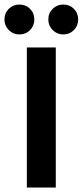

<svg xmlns="http://www.w3.org/2000/svg" viewBox="-49 -837 369 857"><path d="M70.8 0V-625H200V0ZM233.2 -683.3Q205.6 -683.3 186.1 -702.8Q166.7 -722.2 166.7 -749.9Q166.7 -778.5 186.1 -797.6Q205.6 -816.7 233.2 -816.7Q261.8 -816.7 280.9 -797.6Q300 -778.5 300 -749.9Q300 -722.2 280.9 -702.8Q261.8 -683.3 233.2 -683.3ZM37.4 -683.3Q9.7 -683.3 -9.7 -702.8Q-29.2 -722.2 -29.2 -749.9Q-29.2 -778.5 -9.7 -797.6Q9.7 -816.7 37.4 -816.7Q66 -816.7 85.1 -797.6Q104.2 -778.5 104.2 -749.9Q104.2 -722.2 85.1 -702.8Q66 -683.3 37.4 -683.3Z"/></svg>

Font: Afacad Flux
Style: Regular
Weight: 400
Designer: Kristian Moeller
Foundry: Dicotype
Version: Version 1.100